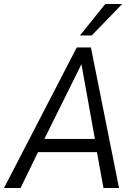

<svg xmlns="http://www.w3.org/2000/svg" viewBox="-38 -943 679 963"><path d="M-18 0 347 -705H418L559 0H481L444 -203L474 -180H125L164 -203L65 0ZM369 -618 176 -229 162 -246H458L441 -229L371 -618ZM363 -765 490 -923H575L422 -765Z"/></svg>

Font: Nunito Sans 10pt Condensed
Style: Italic
Weight: 400
Width: 3
Italic angle: -9°
Designer: Vernon Adams
Foundry: Vernon Adams
Version: Version 3.101;gftools[0.9.27]